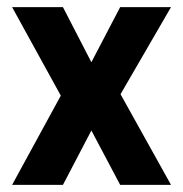

<svg xmlns="http://www.w3.org/2000/svg" viewBox="-20 -520 514 540"><path d="M14 -500H157L237 -345L318 -500H461L319 -255L461 0H318L237 -153L157 0H14L151 -251Z"/></svg>

Font: Titillium Web
Style: Bold
Weight: 700
Version: Version 1.001;PS 57.000;hotconv 1.0.70;makeotf.lib2.5.55311